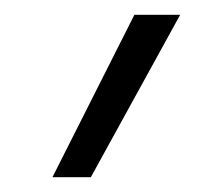

<svg xmlns="http://www.w3.org/2000/svg" viewBox="-20 -810 294 260"><path d="M103 -570H51L162 -790H224Z"/></svg>

Font: M PLUS 1 Thin Light
Style: Regular
Weight: 300
Version: Version 1.001